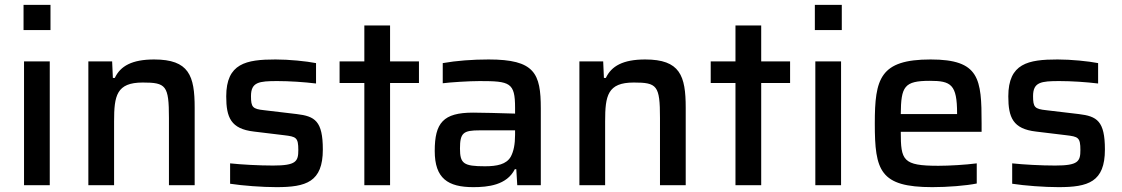

<svg xmlns="http://www.w3.org/2000/svg" viewBox="-20 -763 4623 791"><path d="M77 -743V-639H188V-743ZM79 -510V0H185V-510Z M344 -510V0H450V-263C450 -369 460 -423 568 -423C664 -423 676 -411 676 -277V0H782V-319C782 -451 759 -518 615 -518C524 -518 476 -491 453 -442H445L442 -510Z M1119 8C1241 8 1310 -13 1310 -147C1310 -265 1277 -284 1203 -293L1068 -309C1021 -314 1014 -321 1014 -367C1014 -425 1047 -429 1123 -429C1172 -429 1233 -425 1282 -419V-503C1241 -511 1171 -518 1115 -518C994 -518 912 -502 912 -366C912 -279 931 -232 1026 -221L1150 -206C1200 -200 1209 -197 1209 -145C1209 -98 1200 -81 1105 -81C1047 -81 974 -85 928 -90V-6C980 2 1060 8 1119 8Z M1481 -421V0H1587V-421H1706V-510H1587V-658H1481V-510H1379V-421Z M1930 8C1990 8 2068 0 2101 -66H2107L2111 0H2208V-316C2208 -461 2183 -518 1993 -518C1927 -518 1860 -513 1804 -503V-420C1835 -424 1912 -429 1956 -429C2081 -429 2102 -423 2102 -319V-295C2044 -297 1956 -299 1929 -299C1806 -299 1771 -257 1771 -141C1771 -28 1825 8 1930 8ZM1978 -78C1890 -78 1875 -89 1875 -151C1875 -216 1889 -226 1956 -226H2102V-208C2102 -168 2096 -139 2084 -117C2066 -86 2028 -78 1978 -78Z M2367 -510V0H2473V-263C2473 -369 2483 -423 2591 -423C2687 -423 2699 -411 2699 -277V0H2805V-319C2805 -451 2782 -518 2638 -518C2547 -518 2499 -491 2476 -442H2468L2465 -510Z M3010 -421V0H3116V-421H3235V-510H3116V-658H3010V-510H2908V-421Z M3337 -743V-639H3448V-743ZM3339 -510V0H3445V-510Z M4024 -220V-254C4024 -439 4016 -518 3814 -518C3605 -518 3584 -439 3584 -254C3584 -60 3605 8 3821 8C3884 8 3960 2 4004 -7V-90C3958 -84 3891 -80 3846 -80C3699 -80 3691 -102 3691 -220ZM3811 -430C3898 -430 3923 -415 3923 -296V-293H3691C3692 -407 3705 -430 3811 -430Z M4341 8C4463 8 4532 -13 4532 -147C4532 -265 4499 -284 4425 -293L4290 -309C4243 -314 4236 -321 4236 -367C4236 -425 4269 -429 4345 -429C4394 -429 4455 -425 4504 -419V-503C4463 -511 4393 -518 4337 -518C4216 -518 4134 -502 4134 -366C4134 -279 4153 -232 4248 -221L4372 -206C4422 -200 4431 -197 4431 -145C4431 -98 4422 -81 4327 -81C4269 -81 4196 -85 4150 -90V-6C4202 2 4282 8 4341 8Z"/></svg>

Font: Saira UNSAM Medium
Style: Regular
Weight: 500
Designer: Hector Gatti with collaboration of the Omnibus-Type team
Foundry: Omnibus-Type
Version: Version 0.072;PS 000.072;hotconv 1.0.88;makeotf.lib2.5.64775